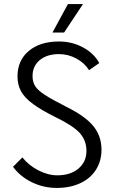

<svg xmlns="http://www.w3.org/2000/svg" viewBox="-20 -914 565 944"><path d="M44 -94 90 -140Q121 -101 168.5 -76.5Q216 -52 262 -52Q326 -52 365.5 -85Q405 -118 405 -172Q405 -223 373 -259Q341 -295 257 -336Q184 -372 142.5 -402.5Q101 -433 83.5 -465Q66 -497 66 -538Q66 -617 121.5 -663.5Q177 -710 270 -710Q334 -710 388 -681Q442 -652 468 -604L418 -569Q395 -605 355 -626.5Q315 -648 270 -648Q211 -648 175.5 -618.5Q140 -589 140 -540Q140 -511 153 -490.5Q166 -470 200.5 -447.5Q235 -425 306 -389Q399 -343 439 -294Q479 -245 479 -178Q479 -122 451.5 -79Q424 -36 374 -13Q324 10 259 10Q194 10 136.5 -18Q79 -46 44 -94ZM314 -894H388L295 -754H238Z"/></svg>

Font: Sarabun Light
Style: Regular
Weight: 300
Designer: Suppakit Chalermlarp | Katatrad Co.,Ltd.
Foundry: Cadson Demak Co.,Ltd.
Version: Version 1.000; ttfautohint (v1.6)